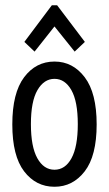

<svg xmlns="http://www.w3.org/2000/svg" viewBox="-20 -705 415 733"><path d="M188 8Q117 8 72 -51Q27 -110 27 -230Q27 -350 72 -410Q117 -470 188 -470Q258 -470 303.5 -410Q349 -350 349 -230Q349 -110 303.5 -51Q258 8 188 8ZM188 -57Q229 -57 253 -101Q277 -145 277 -231Q277 -318 252.5 -361Q228 -404 188 -404Q148 -404 123 -361Q98 -318 98 -231Q98 -145 122.5 -101Q147 -57 188 -57ZM112 -508 73 -545 178 -685H198L304 -545L265 -508L188 -604Z"/></svg>

Font: Inconsolata Condensed Medium
Style: Regular
Weight: 500
Width: 3
Monospace: yes
Designer: Raph Levien, Cyreal, Brenton Simpson
Foundry: Raph Levien, Cyreal, Google
Version: Version 3.100; ttfautohint (v1.8.4.7-5d5b)